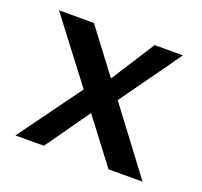

<svg xmlns="http://www.w3.org/2000/svg" viewBox="-82 -507 631 600"><g transform="rotate(20 233.0 -207.0)"><path d="M334 0 222.7 -146.5 119.1 0H24.4L175.8 -208L18.6 -414.1H134.8L244.1 -269.5L336.9 -414.1H430.7L287.1 -212.9L447.3 0Z"/></g></svg>

Font: Josefin Sans CFJ
Style: Regular
Weight: 400
Designer: Santiago Orozco
Foundry: Typemade
Version: Version 2.000